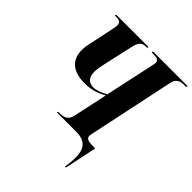

<svg xmlns="http://www.w3.org/2000/svg" viewBox="-246 -870 1235 1235"><g transform="rotate(45 371.5 -252.0)"><path d="M551 210H560L606 -10H594C547 -10 523 -15 522 -40C522 -46 523 -53 525 -62L649 -649C659 -697 690 -704 728 -704H741L743 -714H428L426 -704H438C472 -704 492 -699 492 -674C492 -667 490 -659 486 -640L415 -311C384 -294 350 -279 318 -279C281 -279 253 -301 253 -355C253 -384 263 -422 265 -436L311 -641C323 -696 346 -704 374 -704H385L387 -714H93L91 -704H102C133 -704 147 -697 147 -669C147 -660 145 -645 142 -635L114 -501C108 -474 97 -434 97 -398C97 -303 158 -258 262 -258C331 -258 376 -279 413 -299L363 -66C353 -17 322 -9 284 -9H271L269 0H443C536 0 559 52 559 123C559 147 556 176 551 210Z"/></g></svg>

Font: Noto Serif Display Condensed ExtraBold
Style: Italic
Weight: 800
Width: 3
Italic angle: -12°
Designer: Monotype Design Team
Foundry: Monotype Imaging Inc.
Version: Version 2.009